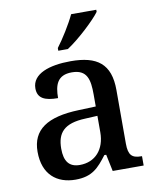

<svg xmlns="http://www.w3.org/2000/svg" viewBox="-86 -833 745 910"><g transform="rotate(-10 286.5 -378.0)"><path d="M229 -606H275C331 -642 415 -721 440 -756V-766H319C298 -721 258 -657 229 -619ZM204 10C285 10 316 -26 358 -81H367L384 0H533V-45H530C485 -45 468 -61 468 -117V-375C468 -501 405 -547 278 -547C175 -547 91 -519 91 -449C91 -402 124 -385 189 -385C189 -448 204 -494 274 -494C348 -494 358 -444 358 -373V-315L276 -312C123 -307 49 -257 49 -151C49 -41 115 10 204 10ZM236 -55C185 -55 162 -85 162 -146C162 -222 196 -263 299 -267L358 -270V-191C358 -108 310 -55 236 -55Z"/></g></svg>

Font: Noto Serif Thai Medium
Style: Regular
Weight: 500
Designer: Monotype Design Team
Foundry: Monotype Imaging Inc.
Version: Version 1.901;PS 001.901;hotconv 1.0.88;makeotf.lib2.5.64775